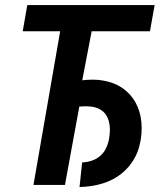

<svg xmlns="http://www.w3.org/2000/svg" viewBox="-20 -731 631 759"><path d="M572.8 -607.4 591.3 -710.9H87.9L69.8 -607.4H217.8L112.3 0H236.8L293.5 -309.6Q297.4 -310.1 301.8 -310.3Q306.2 -310.5 310.1 -310.5Q314.5 -311 319.1 -311Q323.7 -311 328.1 -310.5Q342.8 -310.1 355 -306.9Q367.2 -303.7 376.5 -297.9Q383.3 -293.9 389.2 -288.6Q395 -283.2 399.4 -276.4Q409.2 -261.2 412.6 -240.7Q416 -220.2 413.1 -196.3Q410.6 -172.9 403.1 -153.8Q395.5 -134.8 383.3 -121.6Q369.6 -106.9 350.1 -98.6Q330.6 -90.3 304.7 -88.9L294.4 8.3Q343.8 7.3 386.7 -6.1Q429.7 -19.5 461.9 -45.9Q494.6 -72.3 514.6 -110.8Q534.7 -149.4 539.1 -201.2Q543 -250 531 -289.6Q519 -329.1 493.2 -357.4Q482.4 -369.1 469.5 -378.9Q456.5 -388.7 441.4 -396Q420.4 -405.8 395 -411.1Q369.6 -416.5 341.3 -416Q332 -416 323.2 -415.3Q314.5 -414.6 305.2 -413.6L342.3 -607.4Z"/></svg>

Font: Roboto Mono SemiBold
Style: Italic
Weight: 600
Italic angle: -10°
Monospace: yes
Designer: Google
Version: Version 3.000